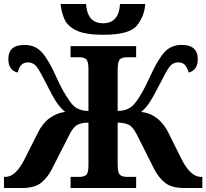

<svg xmlns="http://www.w3.org/2000/svg" viewBox="-20 -946 1038 966"><path d="M0 0H90Q154 0 186.5 -26Q219 -52 241 -95L329 -268Q349 -308 370.5 -318.5Q392 -329 425 -329V-114Q425 -75 413.5 -65.5Q402 -56 378 -56H335V0H665V-56H620Q595 -56 583.5 -66.5Q572 -77 572 -119V-329Q605 -329 627 -318.5Q649 -308 669 -268L756 -95Q778 -52 811 -26Q844 0 907 0H998V-56H991Q938 -56 892 -148L829 -275Q781 -373 690 -383Q712 -400 732 -430Q752 -460 784 -523Q814 -583 831 -607.5Q848 -632 877 -632Q901 -632 912.5 -616.5Q924 -601 929 -581Q975 -592 975 -649Q975 -720 894 -720Q841 -720 807.5 -683.5Q774 -647 733 -557Q708 -502 686 -466Q664 -430 650 -417Q622 -388 572 -388V-595Q572 -637 583.5 -647.5Q595 -658 620 -658H665V-714H335V-658H378Q402 -658 413.5 -648Q425 -638 425 -599V-388Q375 -388 347 -417Q334 -430 311.5 -466Q289 -502 264 -557Q224 -647 190 -683.5Q156 -720 103 -720Q22 -720 22 -649Q22 -592 69 -581Q73 -601 85 -616.5Q97 -632 120 -632Q149 -632 166.5 -607.5Q184 -583 214 -523Q245 -460 265.5 -430Q286 -400 308 -383Q266 -378 229.5 -351.5Q193 -325 169 -275L105 -148Q60 -56 7 -56H0ZM500 -771Q630 -771 668 -816.5Q706 -862 711 -926H584Q578 -829 499 -829Q419 -829 413 -926H285Q289 -883 305 -848Q321 -813 366 -792Q411 -771 500 -771Z"/></svg>

Font: Noto Serif SemiCondensed Extra
Style: Regular
Weight: 800
Width: 4
Designer: Monotype Design Team
Foundry: Monotype Imaging Inc.
Version: Version 1.002